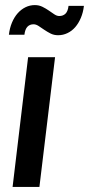

<svg xmlns="http://www.w3.org/2000/svg" viewBox="-20 -735 350 755"><path d="M196.5 -510 135 0H29.5L90.5 -510ZM213 -672Q228 -672 237.5 -681.2Q247 -690.5 249.5 -712H310Q307 -686 298 -664.8Q289 -643.5 275.8 -628.2Q262.5 -613 245.2 -604.8Q228 -596.5 208.5 -596.5Q192 -596.5 178.8 -603.2Q165.5 -610 153.8 -618Q142 -626 131.8 -632.8Q121.5 -639.5 112 -639.5Q97 -639.5 87.8 -629.8Q78.5 -620 76 -598.5H15Q18 -624.5 27 -646Q36 -667.5 49.5 -682.8Q63 -698 80.2 -706.5Q97.5 -715 117 -715Q133.5 -715 147 -708.2Q160.5 -701.5 172 -693.5Q183.5 -685.5 193.5 -678.8Q203.5 -672 213 -672Z"/></svg>

Font: Lato SemiBold
Style: Italic
Weight: 600
Italic angle: -7°
Designer: Lukasz Dziedzic with Adam Twardoch and Botio Nikoltchev
Foundry: tyPoland Lukasz Dziedzic
Version: Version 2.015; 2015-08-06; http://www.latofonts.com/